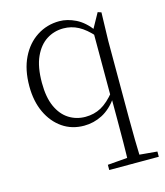

<svg xmlns="http://www.w3.org/2000/svg" viewBox="-116 -610 825 958"><g transform="rotate(-15 297.0 -131.0)"><path d="M329 260V233L452 223H474L585 233V260ZM266 14Q203 14 155 -19Q107 -52 79.5 -110.5Q52 -169 52 -247Q52 -332 82 -393.5Q112 -455 164 -488.5Q216 -522 280 -522Q321 -522 364 -501Q407 -480 444 -430H452L441 -401Q403 -444 367 -463Q331 -482 290 -482Q242 -482 203 -457Q164 -432 140.5 -380.5Q117 -329 117 -247Q117 -172 139 -123.5Q161 -75 199 -51Q237 -27 284 -27Q329 -27 365.5 -47Q402 -67 440 -114L450 -84H442Q405 -32 360.5 -9Q316 14 266 14ZM430 260Q432 204 432.5 147Q433 90 433 33V-82L431 -90V-431V-433L477 -516L495 -510L491 -364V33Q491 90 492 147Q493 204 495 260Z"/></g></svg>

Font: Noto Serif HK ExtraLight
Style: Regular
Weight: 200
Designer: Ryoko NISHIZUKA 西塚涼子 (kana & ideographs); Frank Grießhammer (Latin, Greek & Cyrillic); Wenlong ZHANG 张文龙 (bopomofo); San
Foundry: Adobe
Version: Version 2.002-H1;hotconv 1.1.0;makeotfexe 2.6.0